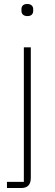

<svg xmlns="http://www.w3.org/2000/svg" viewBox="-20 -746 275 966"><path d="M100 169H15V200H87C120 200 135 182 135 149V-508H100ZM118 -665C139 -665 147 -677 147 -691V-700C147 -714 138 -726 117 -726C96 -726 88 -714 88 -700V-691C88 -677 97 -665 118 -665Z"/></svg>

Font: IBM Plex Arabic ExtraLight
Style: Regular
Weight: 200
Designer: Mike Abbink, Paul van der Laan, Pieter van Rosmalen, Wael Morcos, Khajak Apelian
Foundry: Bold Monday
Version: Version 1.0